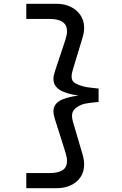

<svg xmlns="http://www.w3.org/2000/svg" viewBox="-20 -856 640 1004"><path d="M117.5 128V49H239.5Q285 49 307.8 33.5Q330.5 18 330.5 -14.5Q330.5 -33 322 -60L266.5 -235Q259.5 -257.5 259.5 -274Q259.5 -308 290 -327.5Q320.5 -347 390.5 -356.5Q322 -366 290.8 -387Q259.5 -408 259.5 -443Q259.5 -461 267 -482.5L322 -648Q330.5 -674.5 330.5 -692.5Q330.5 -757 239.5 -757H117.5V-836H279Q316 -836 348.2 -821Q380.5 -806 400.2 -777.5Q420 -749 420 -710Q420 -687 411.5 -658.5L361.5 -493.5Q354.5 -472 354.5 -455.5Q354.5 -438 363.8 -428.5Q373 -419 392.5 -411.5Q414.5 -403.5 432.5 -400.5Q450.5 -397.5 495.5 -393V-323Q445.5 -318.5 425.2 -314Q405 -309.5 388.5 -299.5Q372 -289.5 364.2 -277.8Q356.5 -266 356.5 -250Q356.5 -236 361.5 -219L411.5 -49.5Q420 -20 420 3.5Q420 43 400.5 71Q381 99 348.8 113.5Q316.5 128 279 128Z"/></svg>

Font: SplineSansMono30
Style: Regular
Weight: 400
Designer: Eben Sorkin, Mirko Velimirovic
Foundry: Sorkin Type
Version: Version 1.000